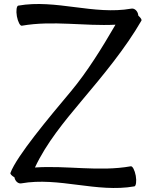

<svg xmlns="http://www.w3.org/2000/svg" viewBox="-20 -878 765 956"><path d="M86 35C273 2 462 83 649 50C657 49 661 25 656 -3C651 -30 640 -52 631 -50C474 -22 312 -55 154 -44C211 -166 300 -273 387 -377C494 -504 605 -638 684 -775C687 -780 681 -789 669 -800C668 -802 668 -804 668 -805C665 -824 649 -838 634 -835C447 -802 258 -883 71 -850C63 -849 59 -825 64 -797C69 -770 80 -748 89 -750C243 -777 400 -747 555 -755C487 -638 414 -520 333 -423C224 -293 63 -101 32 -17C30 -12 38 -3 52 5C55 24 71 38 86 35Z"/></svg>

Font: Nupuram Medium
Style: Regular
Weight: 500
Designer: Santhosh Thottingal (santhosh.thottingal@gmail.com)
Foundry: SMC
Version: Version 1.000